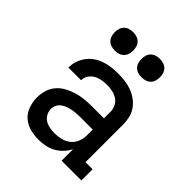

<svg xmlns="http://www.w3.org/2000/svg" viewBox="-208 -879 1016 1016"><g transform="rotate(45 300.0 -370.5)"><path d="M247 8Q215 8 183.5 -0.5Q152 -9 128.5 -30Q105 -51 94.5 -82Q84 -113 84 -144Q84 -172 92 -199Q100 -226 118 -247Q136 -268 160.5 -281.5Q185 -295 211.5 -303Q238 -311 265.5 -314Q293 -317 321 -317H413V-366Q413 -387 403.5 -405.5Q394 -424 377 -435Q360 -446 339.5 -450Q319 -454 299 -454Q279 -454 260 -450.5Q241 -447 224 -437.5Q207 -428 196 -411Q185 -394 185 -375Q185 -374 185 -374Q185 -374 185 -374H90Q90 -375 90 -375Q90 -375 90 -375Q90 -400 98 -424Q106 -448 121 -468Q136 -488 156.5 -502Q177 -516 200.5 -524Q224 -532 249 -535Q274 -538 299 -538Q324 -538 349.5 -535Q375 -532 399.5 -523Q424 -514 445 -499Q466 -484 481 -463Q496 -442 502 -417Q508 -392 508 -366V-84H561V0H413V-86Q401 -63 383.5 -44.5Q366 -26 344 -14Q322 -2 297 3Q272 8 247 8ZM284 -76Q308 -76 332 -82Q356 -88 375 -103Q394 -118 403.5 -141.5Q413 -165 413 -189V-233H321Q306 -233 291 -232Q276 -231 261 -228Q246 -225 232 -220Q218 -215 205.5 -206Q193 -197 186 -183Q179 -169 179 -154Q179 -136 188 -119Q197 -102 212.5 -92.5Q228 -83 246.5 -79.5Q265 -76 284 -76ZM400 -611Q386 -611 372.5 -615Q359 -619 349 -629Q339 -639 335 -652.5Q331 -666 331 -680Q331 -694 335 -707.5Q339 -721 349 -731Q359 -741 372.5 -745Q386 -749 400 -749Q414 -749 427.5 -745Q441 -741 451 -731Q461 -721 465 -707.5Q469 -694 469 -680Q469 -666 465 -652.5Q461 -639 451 -629Q441 -619 427.5 -615Q414 -611 400 -611ZM200 -611Q186 -611 172.5 -615Q159 -619 149 -629Q139 -639 135 -652.5Q131 -666 131 -680Q131 -694 135 -707.5Q139 -721 149 -731Q159 -741 172.5 -745Q186 -749 200 -749Q214 -749 227.5 -745Q241 -741 251 -731Q261 -721 265 -707.5Q269 -694 269 -680Q269 -666 265 -652.5Q261 -639 251 -629Q241 -619 227.5 -615Q214 -611 200 -611Z"/></g></svg>

Font: Iosevka Slab Medium Extended
Style: Regular
Weight: 500
Width: 7
Monospace: yes
Designer: Belleve Invis
Foundry: Belleve Invis
Version: Version 11.1.1; ttfautohint (v1.8.3)